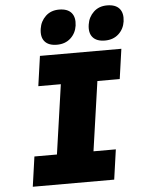

<svg xmlns="http://www.w3.org/2000/svg" viewBox="-61 -988 764 1036"><g transform="rotate(-5 320.5 -470.0)"><path d="M74 0 97 -162H219L273 -538H151L174 -700H615L592 -538H471L417 -162H538L515 0ZM531 -752Q486 -752 465 -776.5Q444 -801 451 -846Q457 -886 485.5 -913Q514 -940 558 -940Q604 -940 625 -915.5Q646 -891 640 -846Q634 -805 605 -778.5Q576 -752 531 -752ZM271 -752Q226 -752 205 -776.5Q184 -801 191 -846Q197 -886 225.5 -913Q254 -940 298 -940Q344 -940 365 -915.5Q386 -891 380 -846Q374 -805 345 -778.5Q316 -752 271 -752Z"/></g></svg>

Font: Lexend ExtBd
Style: Italic
Weight: 800
Italic angle: -8.13011°
Designer: Bonnie Shaver-Troup, Thomas Jockin
Foundry: Lexend
Version: Version 1.007